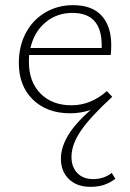

<svg xmlns="http://www.w3.org/2000/svg" viewBox="-20 -435 502 744"><path d="M427 258Q405 274 382.5 281.5Q360 289 330 289Q278 289 247 259Q216 229 216 180Q216 137 243 91Q270 45 331 -9Q293 4 252 4Q162 4 107.5 -49Q53 -102 53 -191Q53 -257 80.5 -308Q108 -359 156 -387Q204 -415 263 -415Q337 -415 374 -374Q411 -333 411 -261Q411 -235 409 -222H93Q92 -213 92 -195Q92 -118 137 -72.5Q182 -27 257 -27Q332 -27 394 -82L415 -60Q330 18 293.5 71.5Q257 125 257 173Q257 212 279.5 235.5Q302 259 341 259Q383 259 413 235ZM98 -249H374V-260Q374 -385 261 -385Q200 -385 156 -348Q112 -311 98 -249Z"/></svg>

Font: Ysabeau Infant Light
Style: Regular
Weight: 300
Designer: Christian Thalmann (Catharsis Fonts)
Version: Version 0.003